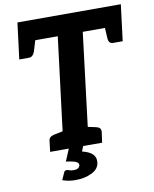

<svg xmlns="http://www.w3.org/2000/svg" viewBox="-96 -796 837 1044"><g transform="rotate(-10 322.0 -274.5)"><path d="M200 0 276 -612H59L73 -724H644L630 -612H414L339 0ZM126 0 133 -58Q134 -72 142.5 -79Q151 -86 166 -89L225 -101V0ZM314 0 339 -101 395 -89Q409 -86 415.5 -79Q422 -72 421 -58L413 0ZM535 -636 630 -612 619 -524H568Q554 -524 547.5 -531.5Q541 -539 540 -553ZM159 -636 134 -553Q129 -539 121 -531.5Q113 -524 100 -524H48L59 -612ZM236 175Q216 175 198.5 172Q181 169 164 163L181 125Q185 113 197 113Q204 113 212 116.5Q220 120 235 120Q252 120 260 114Q268 108 270 99Q271 88 261.5 82Q252 76 235.5 72.5Q219 69 201 67L232 -7H311L297 28Q338 38 355 56Q372 74 369 101Q365 137 326 156Q287 175 236 175Z"/></g></svg>

Font: Aleo
Style: Bold Italic
Weight: 700
Italic angle: -7°
Version: Version 2.001;gftools[0.9.29]